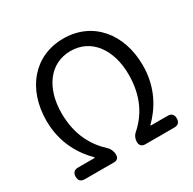

<svg xmlns="http://www.w3.org/2000/svg" viewBox="-163 -913 1084 1080"><g transform="rotate(-30 379.0 -373.0)"><path d="M180 0H280C298 0 310 -12 310 -30V-33C310 -54 300 -76 287 -87C215 -153 161 -247 161 -387C161 -546 242 -665 379 -665C516 -665 597 -546 597 -387C597 -245 543 -150 468 -85C456 -75 447 -55 447 -37V-34C447 -13 460 0 481 0H577H670C695 0 708 -13 708 -38C708 -63 695 -76 670 -76H561V-80C625 -143 692 -244 692 -392C692 -598 568 -746 379 -746C189 -746 66 -598 66 -392C66 -244 134 -143 197 -80V-76H89C64 -76 51 -63 51 -38C51 -13 64 0 89 0Z"/></g></svg>

Font: GenSenRounded2 TW R
Style: Regular
Weight: 400
Version: Version 2.100;PS 2.1;hotconv 16.6.51;makeotf.lib2.5.65220 DE